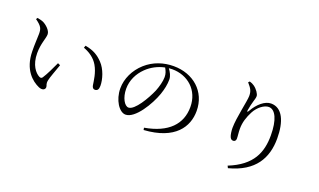

<svg xmlns="http://www.w3.org/2000/svg" viewBox="-86 -1322 3173 1908"><g transform="rotate(20 1500.0 -368.0)"><path d="M163 -537C163 -492 157 -423 159 -351C162 -160 266 -73 344 -39C385 -22 412 -38 412 -65C412 -86 396 -91 405 -136C411 -167 443 -251 466 -317L440 -329C411 -267 377 -193 346 -146C337 -133 326 -131 311 -139C269 -161 211 -226 211 -353C211 -456 245 -519 245 -563C245 -604 193 -649 157 -666C138 -674 118 -678 94 -682L85 -666C156 -616 163 -591 163 -537ZM629 -562C695 -537 749 -500 784 -441C826 -370 834 -285 841 -241C845 -218 857 -206 873 -206C900 -206 913 -223 913 -262C913 -329 883 -428 826 -487C781 -534 732 -569 638 -586Z M1492 -659 1528 -661C1693 -661 1825 -547 1825 -369C1825 -188 1707 -62 1462 -19L1466 4C1793 -17 1897 -187 1897 -353C1897 -560 1738 -695 1532 -695C1425 -695 1322 -661 1240 -588C1155 -512 1107 -408 1107 -307C1107 -184 1177 -78 1244 -78C1346 -78 1462 -272 1504 -392C1524 -449 1535 -505 1535 -553C1535 -592 1515 -627 1492 -659ZM1455 -653C1472 -623 1483 -597 1483 -561C1483 -516 1466 -455 1447 -407C1406 -312 1314 -154 1248 -154C1207 -154 1163 -227 1163 -323C1163 -411 1202 -492 1266 -554C1317 -604 1385 -639 1455 -653Z M2280 -797C2322 -749 2337 -725 2337 -673C2337 -619 2289 -426 2289 -318C2289 -292 2294 -246 2304 -225C2313 -205 2325 -200 2339 -200C2355 -200 2367 -212 2367 -232C2367 -265 2361 -294 2361 -334C2361 -404 2381 -463 2413 -525C2448 -592 2511 -637 2558 -637C2628 -637 2673 -540 2673 -377C2673 -198 2614 -46 2372 51L2383 74C2651 4 2743 -163 2743 -370C2743 -548 2688 -677 2568 -677C2503 -677 2433 -617 2386 -534C2375 -514 2367 -515 2371 -536C2378 -575 2384 -605 2394 -637C2400 -661 2407 -675 2407 -696C2407 -718 2378 -763 2341 -788C2327 -798 2313 -804 2293 -810Z"/></g></svg>

Font: Harano Aji Mincho TW
Style: Regular
Weight: 400
Foundry: Masamichi Hosoda
Version: HaranoAjiMinchoTW-Regular version 20230610;ttx 4.39.4